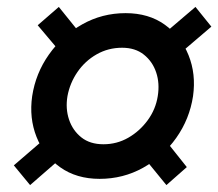

<svg xmlns="http://www.w3.org/2000/svg" viewBox="-20 -578 631 555"><path d="M89 -505 170 -409 229 -460 150 -558ZM67 -43 175 -137 128 -193 20 -100ZM482 -408 591 -501 545 -558 436 -465ZM381 -141 461 -43 520 -95 442 -193ZM73 -300Q64 -237 85.5 -182.5Q107 -128 154 -94.5Q201 -61 268 -61Q336 -61 393.5 -93Q451 -125 489.5 -179.5Q528 -234 538 -300Q547 -364 525 -418.5Q503 -473 456.5 -506.5Q410 -540 343 -540Q275 -540 217.5 -507.5Q160 -475 121.5 -420.5Q83 -366 73 -300ZM175 -300Q182 -338 204 -370Q226 -402 259.5 -421Q293 -440 333 -440Q371 -440 396 -420Q421 -400 431.5 -368.5Q442 -337 436 -300Q430 -262 407 -230.5Q384 -199 351 -180Q318 -161 279 -161Q240 -161 215 -181Q190 -201 179.5 -232.5Q169 -264 175 -300Z"/></svg>

Font: Jost Medium
Style: Italic
Weight: 500
Italic angle: -5°
Version: Version 3.710